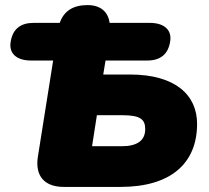

<svg xmlns="http://www.w3.org/2000/svg" viewBox="-20 -735 820 755"><path d="M231 0H454C652 0 755 -93 755 -248C755 -361 670 -442 491 -442H386L395 -497H559C610 -497 641 -521 649 -571C657 -617 626 -645 569 -645H411C405 -690 374 -715 324 -715C268 -715 231 -692 215 -645H112C61 -645 30 -621 22 -571C14 -525 45 -497 102 -497H189L129 -119C117 -43 155 0 231 0ZM459 -160H342L361 -282H461C533 -282 551 -265 551 -227C551 -183 520 -160 459 -160Z"/></svg>

Font: SN Pro Black
Style: Italic
Weight: 900
Italic angle: -9°
Designer: Tobias Whetton
Foundry: Supernotes
Version: Version 1.001;Glyphs 3.2 (3249)